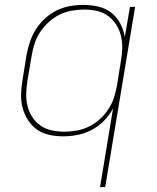

<svg xmlns="http://www.w3.org/2000/svg" viewBox="-20 -548 640 783"><path d="M388 215 441 -106Q427 -79 404.5 -56Q382 -33 354.5 -18.5Q327 -4 297 2Q267 8 238 8Q209 8 181 2Q153 -4 131 -19.5Q109 -35 94 -58.5Q79 -82 72 -109Q65 -136 66 -165Q67 -194 72 -223L88 -323Q93 -350 102 -377Q111 -404 126.5 -428.5Q142 -453 164 -473Q186 -493 211.5 -505.5Q237 -518 265 -523Q293 -528 320 -528Q351 -528 381 -521Q411 -514 433.5 -496.5Q456 -479 470 -453Q484 -427 489 -397L510 -520H531L409 215ZM243 -11Q268 -11 293 -15.5Q318 -20 342 -31.5Q366 -43 386.5 -61.5Q407 -80 421.5 -102Q436 -124 444.5 -149Q453 -174 457 -199L473 -299Q478 -325 478.5 -351.5Q479 -378 473 -402.5Q467 -427 453.5 -448Q440 -469 420 -483.5Q400 -498 375 -503.5Q350 -509 323 -509Q298 -509 272.5 -504.5Q247 -500 223.5 -488.5Q200 -477 179.5 -458.5Q159 -440 144 -417.5Q129 -395 121 -370Q113 -345 109 -320L92 -220Q88 -194 87 -167.5Q86 -141 92 -116.5Q98 -92 111.5 -71Q125 -50 145 -36Q165 -22 190.5 -16.5Q216 -11 243 -11Z"/></svg>

Font: Iosevka Thin Extended Oblique
Style: Regular
Weight: 100
Width: 7
Italic angle: -9°
Monospace: yes
Designer: Belleve Invis
Foundry: Belleve Invis
Version: Version 32.5.0; ttfautohint (v1.8.4)